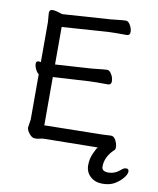

<svg xmlns="http://www.w3.org/2000/svg" viewBox="-98 -794 881 1069"><g transform="rotate(10 343.0 -259.5)"><path d="M495 5H473L195 9Q180 9 168.5 12.5Q157 16 140.5 16Q124 16 108.5 -3.5Q93 -23 93 -37L100 -84V-340Q90 -346 81.5 -363.5Q73 -381 73 -395.5Q73 -410 87 -410H90Q98 -408 100 -408V-634L96 -685Q96 -705 113.5 -705Q131 -705 151 -698L171 -692L440 -710Q462 -712 488 -715Q514 -718 527 -718Q540 -718 551.5 -698.5Q563 -679 563 -659.5Q563 -640 544 -640H482Q455 -640 441 -639L180 -621V-409L385 -422Q407 -424 433 -427Q459 -430 472 -430Q485 -430 496.5 -410.5Q508 -391 508 -371Q508 -351 489 -351H426Q400 -351 386 -350L180 -338V-65L472 -70Q510 -70 555 -73H556Q573 -73 583.5 -52Q594 -31 594 -14Q594 2 585 6Q539 51 539 105Q539 132 576 132Q613 132 644 105Q657 92 671.5 92Q686 92 686 107.5Q686 123 668.5 144.5Q651 166 623.5 182.5Q596 199 554 199Q512 199 485.5 174Q459 149 459 111Q459 73 474 42Q487 12 495 5Z"/></g></svg>

Font: LXGW WenKai Lite Medium
Style: Regular
Weight: 500
Designer: LXGW / Fontworks Inc.
Foundry: LXGW / Fontworks Inc.
Version: Version 1.511; March 25, 2025